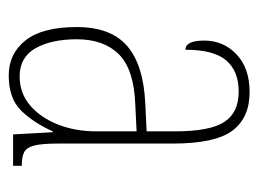

<svg xmlns="http://www.w3.org/2000/svg" viewBox="-96 -486 592 440"><g transform="rotate(90 200.0 -266.0)"><path d="M153 10Q103 10 72.5 -28.5Q42 -67 42 -146Q42 -224 85.5 -261.5Q129 -299 218 -303L281 -306V-371Q281 -451 259.5 -484Q238 -517 190 -517Q143 -517 118.5 -488.5Q94 -460 94 -395Q73 -395 73 -438Q73 -482 104.5 -512Q136 -542 191 -542Q250 -542 279.5 -502.5Q309 -463 309 -366V-103Q309 -66 313.5 -48.5Q318 -31 328.5 -25.5Q339 -20 358 -20H360V0H288L283 -91H281Q262 -48 234 -19Q206 10 153 10ZM155 -15Q193 -15 221 -38.5Q249 -62 265 -102Q281 -142 281 -191V-283L219 -280Q139 -277 104.5 -242.5Q70 -208 70 -146Q70 -88 90.5 -51.5Q111 -15 155 -15Z"/></g></svg>

Font: Noto Serif Georgian ExtraCondensed Thin
Style: Regular
Weight: 100
Width: 2
Designer: Monotype Design Team, Akaki Razmadze
Foundry: Google LLC
Version: Version 2.003; ttfautohint (v1.8.4.7-5d5b)